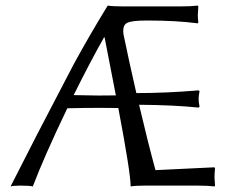

<svg xmlns="http://www.w3.org/2000/svg" viewBox="-20 -668 842 691"><path d="M222.2 -278.3Q138.7 -104 98.1 2.9Q85.9 0 53.2 0Q30.3 0 18.1 2.9L113.8 -184.6L244.6 -435.5Q300.8 -539.1 366.2 -645.5L368.2 -647.9Q384.8 -645 418.9 -645H631.8Q668 -645 691.9 -647.9L693.8 -645Q691.9 -616.7 691.9 -613.8Q691.9 -603.5 693.8 -587.9L691.9 -584Q614.3 -594.2 508.8 -594.2Q452.1 -594.2 436.3 -585Q420.4 -575.7 424.3 -545.4Q443.8 -449.7 470.7 -333Q579.6 -333 694.8 -342.8L698.2 -339.8Q694.8 -324.2 694.8 -312Q694.8 -299.8 698.2 -284.2L694.8 -280.8Q606.4 -290 480.5 -291Q513.2 -151.9 539.6 -55.7L752 -65.9L753.9 -62Q752 -46.4 752 -28.8Q752 -28.3 753.9 0L752 2.9Q727.5 0 691.9 0H555.2H553.7H500Q467.3 0 450.2 2.9Q450.2 -44.9 405.8 -279.3Q383.8 -279.8 339.8 -279.8Q277.8 -279.8 222.2 -278.3ZM397 -324.7 356.4 -533.7H354.5Q304.2 -444.8 245.1 -325.7Q334.5 -324.2 335 -324.2Q375 -324.2 397 -324.7Z"/></svg>

Font: Linux Biolinum G
Style: Regular
Weight: 400
Designer: Philipp H. Poll
Foundry: Philipp H. Poll
Version: Version 1.1.0 ; ttfautohint (v1.6)